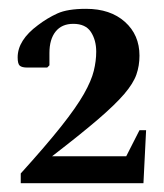

<svg xmlns="http://www.w3.org/2000/svg" viewBox="-20 -920 371 435"><path d="M27 -505V-527Q84 -590 118.5 -633.5Q153 -677 170 -707Q187 -737 192.5 -759.5Q198 -782 198 -803Q198 -829 186 -847.5Q174 -866 146 -866Q120 -866 106 -848.5Q92 -831 92 -800V-772L87 -767H41Q30 -767 25 -771Q20 -775 20 -790Q20 -829 66 -863Q87 -879 110 -889.5Q133 -900 175 -900Q230 -900 263 -870.5Q296 -841 296 -794Q296 -771 289 -751Q282 -731 261.5 -707Q241 -683 202 -649.5Q163 -616 98 -566H266L296 -625H311L305 -505Z"/></svg>

Font: Spectral SC SemiBold
Style: Regular
Weight: 600
Designer: Jean-Baptiste Levee
Foundry: Production Type
Version: Version 2.001